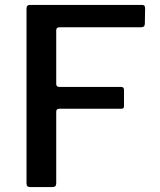

<svg xmlns="http://www.w3.org/2000/svg" viewBox="-20 -762 651 782"><path d="M102 -742H559Q571 -742 571 -729L570 -666Q570 -651 555 -651H224Q216 -651 212.5 -648Q209 -645 209 -638V-420Q209 -408 222 -408H473Q485 -408 485 -396V-330Q485 -324 482.5 -321.5Q480 -319 473 -319H221Q209 -319 209 -307V-16Q209 -7 205 -3.5Q201 0 191 0H105Q95 0 91.5 -3.5Q88 -7 88 -16V-727Q88 -742 102 -742Z"/></svg>

Font: Libre Franklin Medium
Style: Regular
Weight: 500
Designer: Pablo Impallari, Rodrigo Fuenzalida
Foundry: Impallari Type
Version: Version 1.002; ttfautohint (v1.5)